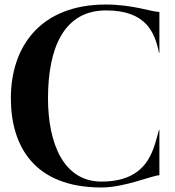

<svg xmlns="http://www.w3.org/2000/svg" viewBox="-20 -814 772 848"><path d="M428 14C532 14 654 -40 684 -40V-240H682C671 -202 661 -151 633 -107C600 -55 542 -12 428 -12C261 -12 192 -180 192 -380C192 -600 261 -768 448 -768C537 -768 592 -744 628 -705C657 -672 673 -629 682 -581H684V-761C653 -761 566 -794 448 -794C160 -794 28 -610 28 -380C28 -170 130 14 428 14Z"/></svg>

Font: Beautique Display Medium
Style: Bold
Weight: 900
Designer: Nhat-Quang Ngo
Version: Version 1.100;Glyphs 3.2.3 (3260)